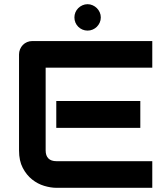

<svg xmlns="http://www.w3.org/2000/svg" viewBox="-20 -896 795 916"><path d="M649.4 -286.1H248.5V-414.1H649.4ZM706.5 0H248.5Q222.2 0 190.9 -9.3Q159.7 -18.6 133.1 -39.8Q106.4 -61 88.6 -95Q70.8 -128.9 70.8 -178.2V-636.2Q70.8 -649.4 75.7 -661.1Q80.6 -672.9 89.1 -681.6Q97.7 -690.4 109.4 -695.3Q121.1 -700.2 134.8 -700.2H706.5V-573.2H197.8V-178.2Q197.8 -153.3 210.9 -140.1Q224.1 -127 249.5 -127H706.5ZM460.9 -813Q460.9 -799.8 455.8 -788.3Q450.7 -776.9 442.1 -768.3Q433.6 -759.8 422.1 -754.9Q410.6 -750 397.9 -750Q384.8 -750 373.3 -754.9Q361.8 -759.8 353.3 -768.3Q344.7 -776.9 339.8 -788.3Q335 -799.8 335 -813Q335 -825.7 339.8 -837.2Q344.7 -848.6 353.3 -857.2Q361.8 -865.7 373.3 -870.8Q384.8 -876 397.9 -876Q410.6 -876 422.1 -870.8Q433.6 -865.7 442.1 -857.2Q450.7 -848.6 455.8 -837.2Q460.9 -825.7 460.9 -813Z"/></svg>

Font: Audiowide
Style: Regular
Weight: 400
Designer: Astigmatic (AOETI)
Foundry: Astigmatic (AOETI)
Version: Version 1.002